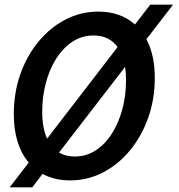

<svg xmlns="http://www.w3.org/2000/svg" viewBox="-20 -764 770 828"><path d="M282.5 14Q215.5 14 163.5 -14L119 44H21.5L104 -63Q72.5 -99.5 56 -152.2Q39.5 -205 39.5 -271.5Q39.5 -364.5 68 -444.8Q96.5 -525 146.8 -585.5Q197 -646 263 -680Q329 -714 404 -714Q499.5 -714 562 -658.5L628 -744H726.5L611.5 -595Q647.5 -526.5 647.5 -428.5Q647.5 -335.5 618.8 -255.2Q590 -175 539.8 -114.5Q489.5 -54 423.5 -20Q357.5 14 282.5 14ZM162 -282Q162 -213 183 -166L487 -561Q470 -585 444.2 -598Q418.5 -611 384 -611Q333 -611 292.2 -584Q251.5 -557 222.2 -510.8Q193 -464.5 177.5 -405.2Q162 -346 162 -282ZM302 -89Q352.5 -89 393.2 -115.8Q434 -142.5 463.2 -189Q492.5 -235.5 508 -294.5Q523.5 -353.5 523.5 -418Q523.5 -449 519.5 -475.5L234.5 -106Q263.5 -89 302 -89Z"/></svg>

Font: Cabin Condensed SemiBold
Style: Italic
Weight: 600
Width: 3
Italic angle: -10°
Designer: Pablo Impallari
Foundry: Pablo Impallari. http://www.impallari.com Igino Marini. http://www.ikern.com
Version: Version 3.001; ttfautohint (v1.8.3)